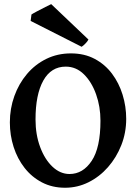

<svg xmlns="http://www.w3.org/2000/svg" viewBox="-20 -886 662 921"><path d="M292 14.6Q230.5 14.6 181.4 -11Q132.3 -36.6 97.9 -80.6Q63.5 -124.5 45.4 -180.9Q27.3 -237.3 27.3 -298.8Q27.3 -365.2 48.8 -425Q70.3 -484.9 109.4 -531Q148.4 -577.1 202.1 -603.5Q255.9 -629.9 320.3 -629.9Q384.8 -629.9 434.3 -603.5Q483.9 -577.1 517.3 -532.5Q550.8 -487.8 568.1 -431.6Q585.4 -375.5 585.4 -315.9Q585.4 -249.5 562 -189.9Q538.6 -130.4 498 -84.2Q457.5 -38.1 404.5 -11.7Q351.6 14.6 292 14.6ZM313.5 -51.3Q377.9 -51.3 419.9 -114.5Q461.9 -177.7 461.9 -307.1Q461.9 -374.5 440.9 -433.6Q419.9 -492.7 382.6 -529.5Q345.2 -566.4 295.4 -566.4Q225.1 -566.4 187.7 -499.5Q150.4 -432.6 150.4 -313Q150.4 -240.2 172.6 -180.7Q194.8 -121.1 231.9 -86.2Q269 -51.3 313.5 -51.3ZM404.3 -696.3Q399.9 -687.5 389.6 -677Q379.4 -666.5 371.6 -661.6L127 -785.6L130.9 -816.4Q136.2 -820.3 156.5 -831.1Q176.8 -841.8 197.5 -852.3Q218.3 -862.8 225.6 -866.2Z"/></svg>

Font: Gentium Plus
Style: Bold
Weight: 700
Designer: Victor Gaultney, Annie Olsen, Iska Routamaa, Becca Hirsbrunner
Foundry: SIL International
Version: Version 6.101